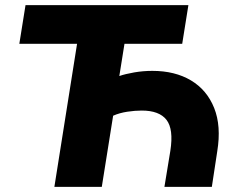

<svg xmlns="http://www.w3.org/2000/svg" viewBox="-20 -725 927 745"><path d="M191 0 279 -555H55L79 -705H711L687 -555H463L443 -430Q466 -438 500.5 -444Q535 -450 571 -450Q659 -450 721 -413Q783 -376 811 -306Q839 -236 823 -138L802 0H618L641 -140Q654 -224 626 -260Q598 -296 530 -296Q504 -296 474 -291.5Q444 -287 419 -276L375 0Z"/></svg>

Font: Nunito Sans Black
Style: Italic
Weight: 900
Italic angle: -9°
Designer: Vernon Adams
Foundry: Vernon Adams
Version: Version 3.006; ttfautohint (v1.8.3)